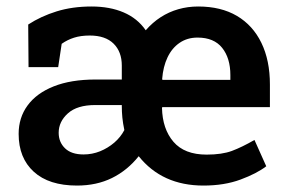

<svg xmlns="http://www.w3.org/2000/svg" viewBox="-20 -558 883 588"><path d="M215.8 10.3Q129.9 10.3 83.5 -32Q37.1 -74.2 37.1 -147.9Q37.1 -197.8 64.5 -235.1Q91.8 -272.5 144.5 -293.5Q197.3 -314.5 272.9 -314.5H353V-357.4Q353 -399.4 327.9 -424.3Q302.7 -449.2 254.9 -449.2Q227.5 -449.2 206.8 -442.6Q186 -436 168.9 -423.8L158.2 -352.5H67.4L66.4 -482.9Q105.5 -508.3 153.6 -523.2Q201.7 -538.1 260.3 -538.1Q316.4 -538.1 358.6 -520Q400.9 -502 426.3 -465.3Q447.3 -489.3 472.2 -505.4Q497.1 -521.5 526.1 -529.8Q555.2 -538.1 586.9 -538.1Q656.7 -538.1 705.6 -509.3Q754.4 -480.5 780.5 -426.8Q806.6 -373 806.6 -299.3V-230H477.1L476.1 -227.5Q477.5 -163.1 511.2 -123.8Q544.9 -84.5 612.8 -84.5Q659.7 -84.5 690.4 -95.9Q721.2 -107.4 759.3 -129.4L795.4 -48.8Q766.1 -26.4 716.6 -8.1Q667 10.3 603 10.3Q476.6 10.3 404.8 -79.6Q370.1 -36.1 323 -12.9Q275.9 10.3 215.8 10.3ZM235.8 -85Q262.2 -85 286.4 -94.7Q310.5 -104.5 330.1 -121.3Q349.6 -138.2 360.8 -159.7Q356.4 -180.7 354.7 -198Q353 -215.3 353 -233.9V-236.3H271.5Q216.3 -236.3 188 -210.9Q159.7 -185.5 159.7 -151.4Q159.7 -122.6 179.2 -103.8Q198.7 -85 235.8 -85ZM477.5 -313.5H685.5V-328.1Q685.5 -379.9 660.4 -411.4Q635.3 -442.9 585 -442.9Q553.7 -442.9 530.3 -427Q506.8 -411.1 493.2 -382.6Q479.5 -354 476.6 -315.9Z"/></svg>

Font: Roboto Slab LO Medium
Style: Regular
Weight: 500
Designer: Google
Version: Version 2.000